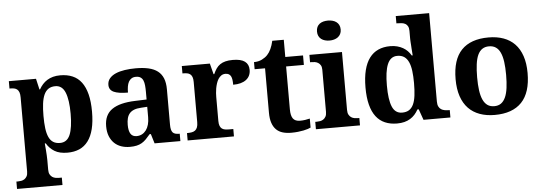

<svg xmlns="http://www.w3.org/2000/svg" viewBox="-58 -955 3903 1379"><g transform="rotate(-5 1893.0 -265.0)"><path d="M24.9 187Q36.1 187 48.6 184.8Q61 182.6 71.5 175.8Q82 168.9 89.1 156.2Q96.2 143.6 96.2 122.1V-413.1Q96.2 -436 91.1 -449.7Q85.9 -463.4 76.9 -470.7Q67.9 -478 55.4 -480.5Q43 -482.9 28.8 -482.9H22V-536.1H217.8L235.8 -458H240.2Q251 -477.5 265.4 -493.7Q279.8 -509.8 298.6 -521.5Q317.4 -533.2 340.8 -539.6Q364.3 -545.9 393.1 -545.9Q442.9 -545.9 481.2 -529.5Q519.5 -513.2 545.4 -478.8Q571.3 -444.3 584.7 -391.6Q598.1 -338.9 598.1 -266.1Q598.1 -193.8 585 -141.4Q571.8 -88.9 546.1 -54.7Q520.5 -20.5 483.2 -4.2Q445.8 12.2 397 12.2Q339.8 12.2 304.2 -9.5Q268.6 -31.2 247.1 -67.9H240.2Q242.2 -44.9 244.1 -22.9Q245.6 -4.4 246.8 16.6Q248 37.6 248 53.2V122.1Q248 143.6 255.1 156.2Q262.2 168.9 272.7 175.8Q283.2 182.6 295.7 184.8Q308.1 187 318.8 187H340.8V240.2H13.2V187ZM350.1 -62Q400.4 -62 422.1 -112.5Q443.8 -163.1 443.8 -265.1Q443.8 -364.7 422.1 -418Q400.4 -471.2 351.1 -471.2Q321.3 -471.2 301.3 -457.8Q281.2 -444.3 269.5 -418.2Q257.8 -392.1 252.9 -353.8Q248 -315.4 248 -266.1Q248 -214.4 252.9 -176Q257.8 -137.7 269.5 -112.3Q281.2 -86.9 300.8 -74.5Q320.3 -62 350.1 -62Z M845.2 -148.9Q845.2 -106 858.9 -84.5Q872.6 -63 901.9 -63Q923.3 -63 940.7 -72Q958 -81.1 970.5 -97.7Q982.9 -114.3 989.5 -137.9Q996.1 -161.6 996.1 -190.9V-266.1L951.2 -263.2Q921.4 -261.7 900.9 -253.7Q880.4 -245.6 868.2 -231.4Q856 -217.3 850.6 -196.8Q845.2 -176.3 845.2 -148.9ZM934.1 -487.8Q915 -487.8 902.1 -479.7Q889.2 -471.7 881.3 -457.3Q873.5 -442.9 870.4 -423.1Q867.2 -403.3 867.2 -379.9Q799.8 -379.9 765.9 -395Q731.9 -410.2 731.9 -446.8Q731.9 -474.1 748.3 -493.7Q764.6 -513.2 792.7 -525.4Q820.8 -537.6 858.2 -543.2Q895.5 -548.8 938 -548.8Q990.7 -548.8 1030 -539.8Q1069.3 -530.8 1095.5 -510.7Q1121.6 -490.7 1134.8 -458.3Q1147.9 -425.8 1147.9 -378.9V-124Q1147.9 -103.5 1151.1 -89.8Q1154.3 -76.2 1161.1 -68.1Q1168 -60.1 1179.7 -56.6Q1191.4 -53.2 1208 -53.2H1211.9V0H1025.9L1004.9 -68.8H996.1Q979.5 -48.8 964.8 -33.9Q950.2 -19 933.6 -9.3Q917 0.5 896.2 5.1Q875.5 9.8 847.2 9.8Q814 9.8 785.4 0Q756.8 -9.8 735.6 -30Q714.4 -50.3 702.1 -80.8Q689.9 -111.3 689.9 -152.8Q689.9 -234.4 745.8 -273.4Q801.8 -312.5 914.1 -315.9L996.1 -318.8V-374Q996.1 -398.9 994.1 -419.9Q992.2 -440.9 985.8 -456.1Q979.5 -471.2 967 -479.5Q954.6 -487.8 934.1 -487.8Z M1598.1 0H1264.2V-53.2H1267.1Q1284.2 -53.2 1298.3 -55.7Q1312.5 -58.1 1322.8 -65.7Q1333 -73.2 1338.6 -87.4Q1344.2 -101.6 1344.2 -125V-415Q1344.2 -437 1339.1 -450.4Q1334 -463.9 1324.5 -471.2Q1314.9 -478.5 1301.8 -480.7Q1288.6 -482.9 1272 -482.9H1269V-536.1H1471.2L1491.2 -458H1496.1Q1505.9 -480.5 1517.6 -497.3Q1529.3 -514.2 1545.7 -525.4Q1562 -536.6 1584.2 -542.2Q1606.4 -547.9 1637.2 -547.9Q1696.3 -547.9 1724.1 -527.1Q1752 -506.3 1752 -466.8Q1752 -420.9 1718.8 -395.5Q1685.5 -370.1 1625 -370.1Q1625 -390.6 1622.8 -406.2Q1620.6 -421.9 1615 -432.1Q1609.4 -442.4 1599.9 -447.8Q1590.3 -453.1 1576.2 -453.1Q1558.6 -453.1 1545.9 -444.3Q1533.2 -435.5 1524.4 -421.6Q1515.6 -407.7 1510 -390.1Q1504.4 -372.6 1501.2 -354.7Q1498 -336.9 1497.1 -320.8Q1496.1 -304.7 1496.1 -293V-120.1Q1496.1 -98.1 1501.5 -84.7Q1506.8 -71.3 1516.1 -64.5Q1525.4 -57.6 1538.3 -55.4Q1551.3 -53.2 1565.9 -53.2H1598.1Z M2081.1 -70.8Q2100.6 -70.8 2118.4 -73.5Q2136.2 -76.2 2151.9 -80.1V-15.1Q2144 -11.2 2130.6 -6.8Q2117.2 -2.4 2099.4 1.2Q2081.5 4.9 2059.1 7.3Q2036.6 9.8 2010.3 9.8Q1976.6 9.8 1949.2 1.7Q1921.9 -6.3 1902.8 -25.1Q1883.8 -43.9 1873.5 -74Q1863.3 -104 1863.3 -147.9V-467.8H1788.1V-519Q1820.3 -519 1845.7 -531.7Q1871.1 -544.4 1886.2 -561Q1917 -593.3 1932.1 -660.2H2015.1V-536.1H2143.1V-467.8H2015.1V-158.2Q2015.1 -112.8 2030.5 -91.8Q2045.9 -70.8 2081.1 -70.8Z M2257.8 -698.2Q2257.8 -717.3 2264.4 -731Q2271 -744.6 2282.5 -753.2Q2293.9 -761.7 2309.3 -765.9Q2324.7 -770 2342.8 -770Q2359.9 -770 2375.5 -765.9Q2391.1 -761.7 2402.8 -753.2Q2414.6 -744.6 2421.6 -731Q2428.7 -717.3 2428.7 -698.2Q2428.7 -679.7 2421.6 -666Q2414.6 -652.3 2402.8 -643.6Q2391.1 -634.8 2375.5 -630.4Q2359.9 -626 2342.8 -626Q2324.7 -626 2309.3 -630.4Q2293.9 -634.8 2282.5 -643.6Q2271 -652.3 2264.4 -666Q2257.8 -679.7 2257.8 -698.2ZM2200.7 -53.2Q2211.9 -53.2 2224.4 -55.4Q2236.8 -57.6 2247.3 -64.5Q2257.8 -71.3 2264.9 -84Q2272 -96.7 2272 -118.2V-421.9Q2272 -441.9 2264.9 -453.9Q2257.8 -465.8 2247.1 -472.4Q2236.3 -479 2223.9 -481Q2211.4 -482.9 2200.7 -482.9H2189V-536.1H2423.8V-118.2Q2423.8 -96.7 2430.9 -84Q2438 -71.3 2448.5 -64.5Q2459 -57.6 2471.7 -55.4Q2484.4 -53.2 2495.1 -53.2H2506.8V0H2189V-53.2Z M3071.8 -123Q3071.8 -100.1 3078.6 -86.4Q3085.4 -72.8 3096.9 -65.4Q3108.4 -58.1 3123.3 -55.7Q3138.2 -53.2 3154.8 -53.2H3158.7V0H2964.8L2937 -78.1H2927.7Q2916.5 -57.6 2902.1 -41.5Q2887.7 -25.4 2868.9 -13.9Q2850.1 -2.4 2826.7 3.7Q2803.2 9.8 2773.9 9.8Q2725.1 9.8 2687 -6.6Q2648.9 -22.9 2622.8 -56.9Q2596.7 -90.8 2583.3 -143.1Q2569.8 -195.3 2569.8 -267.1Q2569.8 -339.4 2583.3 -392.3Q2596.7 -445.3 2622.6 -479.7Q2648.4 -514.2 2686 -531Q2723.6 -547.9 2772 -547.9Q2800.3 -547.9 2823 -541.7Q2845.7 -535.6 2864 -525.1Q2882.3 -514.6 2896.5 -500Q2910.6 -485.4 2920.9 -467.8H2927.7Q2925.8 -495.6 2923.8 -520Q2923.3 -530.3 2922.6 -541Q2921.9 -551.8 2921.1 -561.3Q2920.4 -570.8 2920.2 -578.1Q2919.9 -585.4 2919.9 -589.8V-645Q2919.9 -665.5 2913.3 -678Q2906.7 -690.4 2895.8 -696.8Q2884.8 -703.1 2870.1 -705.1Q2855.5 -707 2838.9 -707H2831.1V-759.8H3071.8ZM2816.9 -64.9Q2846.7 -64.9 2866.5 -77.4Q2886.2 -89.8 2898.2 -115.2Q2910.2 -140.6 2915 -179Q2919.9 -217.3 2919.9 -269Q2919.9 -318.4 2915 -356.7Q2910.2 -395 2898.2 -421.1Q2886.2 -447.3 2866.5 -460.7Q2846.7 -474.1 2816.9 -474.1Q2792 -474.1 2774.2 -460.7Q2756.3 -447.3 2745.4 -420.9Q2734.4 -394.5 2729.2 -356.2Q2724.1 -317.9 2724.1 -268.1Q2724.1 -166 2745.4 -115.5Q2766.6 -64.9 2816.9 -64.9Z M3738.8 -270Q3738.8 -128.9 3672.6 -59.6Q3606.4 9.8 3478 9.8Q3418 9.8 3370.1 -7.6Q3322.3 -24.9 3288.8 -59.6Q3255.4 -94.2 3237.5 -147Q3219.7 -199.7 3219.7 -270Q3219.7 -411.1 3285.9 -480Q3352.1 -548.8 3481 -548.8Q3541 -548.8 3588.6 -531.7Q3636.2 -514.6 3669.7 -480Q3703.1 -445.3 3720.9 -392.8Q3738.8 -340.3 3738.8 -270ZM3375 -270Q3375 -216.8 3380.6 -176.3Q3386.2 -135.7 3398.7 -108.4Q3411.1 -81.1 3431.2 -67.1Q3451.2 -53.2 3480 -53.2Q3508.8 -53.2 3528.6 -67.1Q3548.3 -81.1 3560.8 -108.4Q3573.2 -135.7 3578.6 -176.3Q3584 -216.8 3584 -270Q3584 -323.7 3578.4 -364Q3572.8 -404.3 3560.3 -431.2Q3547.9 -458 3527.8 -471.4Q3507.8 -484.9 3479 -484.9Q3450.2 -484.9 3430.2 -471.4Q3410.2 -458 3397.9 -431.2Q3385.7 -404.3 3380.4 -364Q3375 -323.7 3375 -270Z"/></g></svg>

Font: Droids
Style: b
Weight: 700
Foundry: Ascender Corporation
Version: Version 1.00 build 113